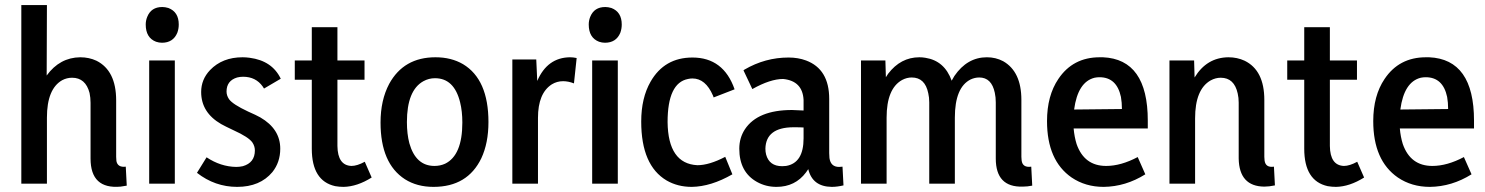

<svg xmlns="http://www.w3.org/2000/svg" viewBox="-20 -728 5886 761"><path d="M478.5 -67.4Q446.3 -63.5 441.4 -89.8Q440.4 -97.7 440.4 -106.4V-330.1Q440.4 -448.2 362.3 -487.3Q333 -501 297.9 -501Q216.8 -500 165 -428.7L166 -708H64.5V0H166V-261.7Q166 -376 226.6 -410.2Q245.1 -419.9 265.6 -419.9Q319.3 -419.9 335 -359.4Q338.9 -340.8 338.9 -320.3V-99.6Q338.9 22.5 458 11.7Q470.7 9.8 482.4 7.8Z M672.9 0V-488.3H571.3V0ZM688.5 -630.9Q688.5 -680.7 647.5 -696.3Q634.8 -700.2 623 -700.2Q579.1 -700.2 563.5 -661.1Q557.6 -646.5 557.6 -630.9Q557.6 -578.1 598.6 -562.5Q610.4 -558.6 622.1 -558.6Q666 -558.6 682.6 -597.7Q688.5 -613.3 688.5 -630.9Z M1090.8 -138.7Q1090.8 -216.8 1011.7 -262.7Q996.1 -271.5 962.9 -286.1Q902.3 -314.5 887.7 -335Q877.9 -349.6 877.9 -365.2Q877.9 -408.2 919.9 -420.9Q931.6 -423.8 943.4 -423.8Q994.1 -423.8 1021.5 -384.8Q1024.4 -379.9 1026.4 -377L1092.8 -416Q1058.6 -487.3 969.7 -499Q955.1 -501 941.4 -501Q861.3 -501 812.5 -450.2Q777.3 -413.1 777.3 -363.3Q777.3 -282.2 856.4 -236.3Q872.1 -227.5 905.3 -211.9Q965.8 -184.6 980.5 -163.1Q990.2 -148.4 990.2 -131.8Q990.2 -83 942.4 -69.3Q929.7 -66.4 916 -66.4Q854.5 -67.4 798.8 -104.5L760.7 -43Q832 12.7 919.9 12.7Q1010.7 12.7 1059.6 -45.9Q1090.8 -85 1090.8 -138.7Z M1453.1 -24.4 1425.8 -86.9Q1395.5 -70.3 1373 -70.3Q1318.4 -72.3 1317.4 -149.4V-412.1H1424.8V-488.3H1317.4V-620.1H1215.8V-488.3H1148.4V-412.1H1215.8V-138.7Q1215.8 -10.7 1308.6 9.8Q1325.2 12.7 1341.8 12.7Q1395.5 11.7 1453.1 -24.4Z M1702.1 -70.3Q1627.9 -70.3 1602.5 -160.2Q1592.8 -197.3 1592.8 -244.1Q1592.8 -370.1 1658.2 -406.2Q1679.7 -418 1704.1 -418Q1780.3 -418 1803.7 -322.3Q1812.5 -287.1 1812.5 -242.2Q1812.5 -112.3 1744.1 -79.1Q1724.6 -70.3 1702.1 -70.3ZM1706.1 -501Q1580.1 -501 1522.5 -395.5Q1488.3 -331.1 1488.3 -242.2Q1488.3 -80.1 1585 -17.6Q1632.8 12.7 1698.2 12.7Q1833 12.7 1887.7 -100.6Q1916 -161.1 1916 -244.1Q1916 -413.1 1815.4 -473.6Q1768.6 -501 1706.1 -501Z M2112.3 0V-260.7Q2112.3 -358.4 2167 -393.6Q2187.5 -406.2 2211.9 -406.2Q2232.4 -406.2 2254.9 -397.5L2265.6 -498Q2252 -501 2239.3 -501Q2149.4 -500 2109.4 -407.2L2105.5 -492.2H2010.7V0Z M2428.7 0V-488.3H2327.1V0ZM2444.3 -630.9Q2444.3 -680.7 2403.3 -696.3Q2390.6 -700.2 2378.9 -700.2Q2335 -700.2 2319.3 -661.1Q2313.5 -646.5 2313.5 -630.9Q2313.5 -578.1 2354.5 -562.5Q2366.2 -558.6 2377.9 -558.6Q2421.9 -558.6 2438.5 -597.7Q2444.3 -613.3 2444.3 -630.9Z M2882.8 -37.1 2854.5 -106.4Q2791 -73.2 2744.1 -73.2Q2627.9 -79.1 2626 -244.1Q2626 -399.4 2707 -415Q2715.8 -417 2724.6 -417Q2776.4 -417 2805.7 -349.6Q2807.6 -345.7 2808.6 -341.8L2891.6 -374Q2847.7 -500 2724.6 -500Q2613.3 -500 2558.6 -404.3Q2521.5 -339.8 2521.5 -246.1Q2521.5 -72.3 2622.1 -12.7Q2666 12.7 2721.7 12.7Q2797.9 11.7 2882.8 -37.1Z M3276.4 12.7Q3297.9 12.7 3323.2 6.8L3319.3 -67.4Q3313.5 -66.4 3305.7 -66.4Q3272.5 -66.4 3267.6 -101.6Q3266.6 -110.4 3266.6 -121.1V-335.9Q3266.6 -454.1 3174.8 -488.3Q3143.6 -500 3105.5 -500Q3012.7 -500 2930.7 -452.1Q2928.7 -450.2 2926.8 -449.2L2961.9 -375Q3033.2 -415 3084 -415Q3161.1 -407.2 3165 -332V-290Q3131.8 -292 3119.1 -292Q2983.4 -292 2932.6 -215.8Q2910.2 -181.6 2910.2 -138.7Q2910.2 -45.9 2980.5 -6.8Q3015.6 12.7 3057.6 12.7Q3131.8 12.7 3174.8 -44.9Q3179.7 -51.8 3183.6 -57.6Q3200.2 11.7 3276.4 12.7ZM3080.1 -69.3Q3029.3 -69.3 3016.6 -115.2Q3013.7 -126 3013.7 -138.7Q3015.6 -222.7 3124 -223.6Q3152.3 -223.6 3165 -222.7V-179.7Q3165 -82 3095.7 -70.3Q3087.9 -69.3 3080.1 -69.3Z M4028.3 -332Q4028.3 -444.3 3956.1 -485.4Q3926.8 -501 3891.6 -501Q3813.5 -501 3762.7 -426.8Q3756.8 -417 3752 -408.2Q3723.6 -487.3 3647.5 -499Q3635.7 -501 3624 -501Q3549.8 -501 3500 -435.5Q3495.1 -428.7 3491.2 -421.9L3489.3 -488.3H3392.6V0H3494.1V-261.7Q3494.1 -377 3555.7 -411.1Q3574.2 -420.9 3593.8 -420.9Q3646.5 -420.9 3659.2 -358.4Q3663.1 -341.8 3663.1 -322.3V0H3764.6V-261.7Q3764.6 -381.8 3827.1 -413.1Q3843.8 -420.9 3861.3 -420.9Q3910.2 -420.9 3922.9 -360.4Q3926.8 -342.8 3926.8 -322.3V-99.6Q3926.8 14.6 4033.2 11.7Q4051.8 11.7 4071.3 7.8L4067.4 -67.4Q4033.2 -62.5 4029.3 -91.8Q4028.3 -98.6 4028.3 -106.4Z M4519.5 -37.1 4489.3 -105.5Q4422.9 -70.3 4364.3 -70.3Q4277.3 -70.3 4247.1 -157.2Q4238.3 -185.5 4235.4 -218.8H4529.3V-250Q4529.3 -493.2 4351.6 -501Q4344.7 -501 4338.9 -501Q4232.4 -501 4174.8 -415Q4129.9 -348.6 4129.9 -248Q4129.9 -91.8 4227.5 -24.4Q4282.2 12.7 4354.5 12.7Q4441.4 11.7 4519.5 -37.1ZM4337.9 -421.9Q4406.2 -421.9 4422.9 -343.8Q4426.8 -321.3 4426.8 -295.9L4237.3 -293.9Q4252 -403.3 4318.4 -419.9Q4328.1 -421.9 4337.9 -421.9Z M5029.3 -67.4Q4996.1 -62.5 4992.2 -91.8Q4991.2 -98.6 4991.2 -106.4V-332Q4991.2 -449.2 4913.1 -487.3Q4883.8 -501 4848.6 -501Q4762.7 -500 4714.8 -420.9L4712.9 -488.3H4615.2V0H4716.8V-258.8Q4716.8 -374 4778.3 -409.2Q4797.9 -419.9 4818.4 -419.9Q4872.1 -419.9 4885.7 -357.4Q4889.6 -340.8 4889.6 -321.3V-99.6Q4891.6 10.7 4991.2 11.7Q5009.8 11.7 5033.2 6.8Z M5386.7 -24.4 5359.4 -86.9Q5329.1 -70.3 5306.6 -70.3Q5252 -72.3 5251 -149.4V-412.1H5358.4V-488.3H5251V-620.1H5149.4V-488.3H5082V-412.1H5149.4V-138.7Q5149.4 -10.7 5242.2 9.8Q5258.8 12.7 5275.4 12.7Q5329.1 11.7 5386.7 -24.4Z M5812.5 -37.1 5782.2 -105.5Q5715.8 -70.3 5657.2 -70.3Q5570.3 -70.3 5540 -157.2Q5531.2 -185.5 5528.3 -218.8H5822.3V-250Q5822.3 -493.2 5644.5 -501Q5637.7 -501 5631.8 -501Q5525.4 -501 5467.8 -415Q5422.9 -348.6 5422.9 -248Q5422.9 -91.8 5520.5 -24.4Q5575.2 12.7 5647.5 12.7Q5734.4 11.7 5812.5 -37.1ZM5630.9 -421.9Q5699.2 -421.9 5715.8 -343.8Q5719.7 -321.3 5719.7 -295.9L5530.3 -293.9Q5544.9 -403.3 5611.3 -419.9Q5621.1 -421.9 5630.9 -421.9Z"/></svg>

Font: Yaldevi Colombo SemiBold
Style: Regular
Weight: 600
Designer: Sol Matas, Denzil Rajitha, Kosala Senevirathne and Pathum Egodawatta
Foundry: Mooniak
Version: Version 1.020 ; ttfautohint (v1.6)